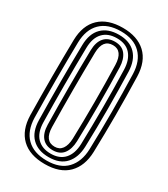

<svg xmlns="http://www.w3.org/2000/svg" viewBox="-200 -900 874 1000"><g transform="rotate(30 237.0 -400.0)"><path d="M236.5 9.2Q146 9.2 96.6 -38.2Q47.2 -85.8 45.2 -174Q43.2 -282 43.2 -401.4Q43.2 -520.8 45.2 -626.8Q47.2 -714.8 96.8 -762Q146.2 -809.2 236.5 -809.2Q324.2 -809.2 374.1 -762.8Q424 -716.2 426.8 -627.2Q430.2 -504.8 430.1 -395.6Q430 -286.5 426.8 -173Q424 -87.5 375.9 -39.1Q327.8 9.2 236.5 9.2ZM236.5 -11.5Q316.5 -11.5 357.6 -55.4Q398.8 -99.2 401.2 -175Q404.5 -288.2 404.4 -402Q404.2 -515.8 401 -626.8Q398.5 -704 356.2 -746.2Q314 -788.5 236.5 -788.5Q158 -788.5 115.4 -746.2Q72.8 -704 71 -626.2Q69 -517 69 -401.4Q69 -285.8 71 -174.5Q72.8 -96.2 115.5 -53.9Q158.2 -11.5 236.5 -11.5ZM236.5 -32.2Q171.5 -32.2 134.9 -68.8Q98.2 -105.2 97 -175.2Q94.8 -290.2 94.8 -403.6Q94.8 -517 97 -625.5Q98.2 -694.8 134.8 -731.2Q171.2 -767.8 236.5 -767.8Q301.5 -767.8 337.2 -730.9Q373 -694 375.2 -626Q378.2 -518.5 378.5 -406.1Q378.8 -293.8 375.2 -175.8Q373.2 -109.8 338.6 -71Q304 -32.2 236.5 -32.2ZM236.5 -53.2Q290 -53.2 318.9 -85.6Q347.8 -118 349.5 -176.8Q352.5 -284.8 352.6 -399.8Q352.8 -514.8 349.5 -623.8Q347.8 -681.2 319.4 -714Q291 -746.8 236.5 -746.8Q183 -746.8 153.5 -715.4Q124 -684 122.8 -625Q118.5 -399 122.8 -175.5Q124 -115.5 153.9 -84.4Q183.8 -53.2 236.5 -53.2ZM236.5 -74Q195 -74 172.2 -100.5Q149.5 -127 148.5 -176.2Q144.2 -403.2 148.5 -624.5Q149.5 -673.5 172.2 -699.8Q195 -726 236.5 -726Q279.2 -726 300.8 -698Q322.2 -670 323.8 -623Q326.8 -516.5 326.9 -401.2Q327 -286 323.8 -177.8Q322.2 -130.2 300.8 -102.1Q279.2 -74 236.5 -74ZM236.5 -94.8Q265.2 -94.8 280.9 -116.6Q296.5 -138.5 298 -178.8Q301 -287.2 301.1 -399.8Q301.2 -512.2 298 -622.2Q295.2 -705.2 236.5 -705.2Q176 -705.2 174.2 -624Q172.2 -508.2 172.2 -397.1Q172.2 -286 174.2 -176.8Q176 -94.8 236.5 -94.8Z"/></g></svg>

Font: Big Shoulders Inline Display ExtraBold
Style: Regular
Weight: 800
Designer: Patric King
Foundry: XO Type Co
Version: Version 1.000